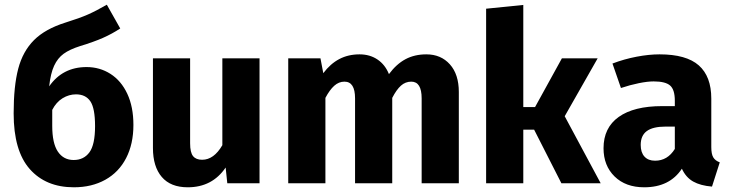

<svg xmlns="http://www.w3.org/2000/svg" viewBox="-20 -779 3107 816"><path d="M547 -248Q547 -167 516 -107Q485 -47 427.5 -15Q370 17 294 17Q175 17 106.5 -60.5Q38 -138 38 -297Q38 -413 57.5 -487Q77 -561 124.5 -608.5Q172 -656 258 -683Q319 -702 354 -717.5Q389 -733 434 -759L491 -658Q456 -635 417.5 -618Q379 -601 320 -583Q276 -569 250.5 -550.5Q225 -532 210 -499.5Q195 -467 189 -412Q246 -494 348 -494Q404 -494 449.5 -465Q495 -436 521 -380.5Q547 -325 547 -248ZM384 -243Q384 -319 364 -348.5Q344 -378 303 -378Q273 -378 246 -361.5Q219 -345 202 -312V-244Q202 -170 226 -134.5Q250 -99 293 -99Q336 -99 360 -131.5Q384 -164 384 -243Z M946 0 939 -67Q882 17 778 17Q705 17 667.5 -27Q630 -71 630 -150V-531H788V-170Q788 -131 800.5 -115.5Q813 -100 839 -100Q889 -100 925 -162V-531H1083V0Z M1930 -388V0H1772V-361Q1772 -432 1728 -432Q1703 -432 1684 -415Q1665 -398 1647 -363V0H1489V-361Q1489 -432 1444 -432Q1420 -432 1400.5 -414.5Q1381 -397 1363 -363V0H1205V-531H1342L1354 -468Q1384 -508 1422 -528Q1460 -548 1508 -548Q1552 -548 1584.5 -526Q1617 -504 1633 -464Q1665 -507 1703.5 -527.5Q1742 -548 1792 -548Q1854 -548 1892 -505.5Q1930 -463 1930 -388Z M2380 -285 2533 0H2366L2250 -228H2204V0H2046V-742L2204 -758V-324H2254L2368 -531H2520Z M3039 -89 3006 14Q2957 10 2926 -7.5Q2895 -25 2878 -62Q2826 17 2718 17Q2639 17 2592 -29Q2545 -75 2545 -149Q2545 -236 2609.5 -282Q2674 -328 2794 -328H2848V-351Q2848 -398 2828 -415.5Q2808 -433 2758 -433Q2732 -433 2695 -425.5Q2658 -418 2619 -405L2583 -509Q2633 -528 2685.5 -538Q2738 -548 2783 -548Q2897 -548 2950 -501Q3003 -454 3003 -360V-154Q3003 -124 3011.5 -110Q3020 -96 3039 -89ZM2848 -146V-241H2809Q2755 -241 2729 -222Q2703 -203 2703 -163Q2703 -131 2719 -113.5Q2735 -96 2764 -96Q2817 -96 2848 -146Z"/></svg>

Font: Fira Sans BGR
Style: Bold
Weight: 700
Designer: bBox Type GmbH & Carrois Corporate GbR & Edenspiekermann AG
Foundry: bBox Type GmbH & Carrois Corporate GbR & Edenspiekermann AG
Version: Version 4.301